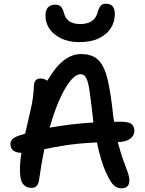

<svg xmlns="http://www.w3.org/2000/svg" viewBox="-20 -1000 780 1030"><path d="M631 10Q606 10 588.5 -8Q571 -26 552 -68Q537 -98 523.5 -142.5Q510 -187 500 -236Q398 -231 331.5 -220.5Q265 -210 218 -200Q210 -162 203 -121.5Q196 -81 190 -38Q185 8 149 8Q119 8 103 -13.5Q87 -35 87 -87Q87 -111 89 -134.5Q91 -158 95 -180Q64 -181 50 -193.5Q36 -206 36 -227Q36 -242 45.5 -252.5Q55 -263 77 -271Q95 -277 115 -283Q129 -347 144.5 -411.5Q160 -476 162 -542Q163 -559 171.5 -569Q180 -579 197 -579Q217 -579 234 -567Q274 -637 319 -673.5Q364 -710 415 -710Q477 -710 509.5 -676Q542 -642 558.5 -569Q575 -496 587 -381Q589 -363 592 -347Q609 -347 627 -347Q671 -347 686 -334Q701 -321 701 -298Q701 -273 678 -255.5Q655 -238 613 -238H612Q626 -183 640 -144.5Q654 -106 664 -79Q674 -52 674 -32Q674 10 631 10ZM412 -602Q375 -602 330 -526Q285 -450 246 -315Q355 -335 481 -343Q479 -362 477 -380Q467 -466 460 -514.5Q453 -563 442 -582.5Q431 -602 412 -602ZM405 -774Q349 -774 308 -794Q267 -814 245.5 -845.5Q224 -877 224 -914Q224 -947 238 -961Q252 -975 276 -975Q295 -975 306 -965Q317 -955 324 -927Q340 -871 410 -871Q484 -871 502 -928Q510 -957 519.5 -968.5Q529 -980 548 -980Q596 -980 596 -925Q596 -883 574.5 -849Q553 -815 510.5 -794.5Q468 -774 405 -774Z"/></svg>

Font: Shantell Sans Normal
Style: Regular
Weight: 500
Designer: Stephen Nixon, Anya Danilova, Shantell Martin
Foundry: Arrow Type
Version: Version 1.009;[a7da0bfa3]